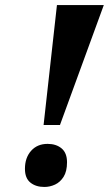

<svg xmlns="http://www.w3.org/2000/svg" viewBox="-20 -734 432 762"><path d="M153 -238 206 -714H392L218 -238ZM156 8Q122 8 100.5 -9.5Q79 -27 79 -64Q79 -108 103.5 -135.5Q128 -163 169 -163Q203 -163 224.5 -145Q246 -127 246 -90Q246 -54 232.5 -32.5Q219 -11 198.5 -1.5Q178 8 156 8Z"/></svg>

Font: Noto Serif Tamil ExtraCondensed Black
Style: Italic
Weight: 900
Width: 2
Italic angle: -12°
Designer: Indian Type Foundry, Tom Grace, and the Monotype Design Team
Foundry: Monotype Imaging Inc.
Version: Version 2.003; ttfautohint (v1.8.4.7-5d5b)